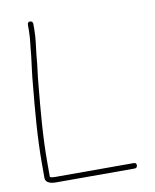

<svg xmlns="http://www.w3.org/2000/svg" viewBox="-78 -729 646 801"><g transform="rotate(-10 244.5 -329.0)"><path d="M93 -657V-633C93 -597 87 -565 84 -526C79 -483 74 -453 70 -404C60 -298 50 -189 50 -76V-15C50 4 71 11 94 11H428C435 11 439 6 439 -1C439 -8 435 -12 428 -12H94C85 -12 78 -13 75 -15C74 -16 74 -16 73 -16V-76C73 -190 83 -295 93 -402C97 -450 103 -480 106 -524C110 -562 116 -596 116 -633V-657C116 -664 111 -669 104 -669C97 -669 93 -664 93 -657Z"/></g></svg>

Font: Electronic
Style: ExLt
Weight: 200
Version: Version 1.011